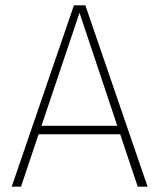

<svg xmlns="http://www.w3.org/2000/svg" viewBox="-20 -702 599 722"><path d="M421 -229 279 -654 136 -229ZM432 -197H125L59 0H24L258 -682H301L535 0H498Z"/></svg>

Font: FiraSans
Style: Regular
Weight: 200
Designer: Carrois Corporate & Edenspiekermann AG
Foundry: Carrois Corporate GbR & Edenspiekermann AG
Version: Version 3.106;PS 003.106;hotconv 1.0.70;makeotf.lib2.5.58329